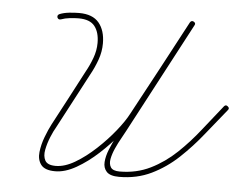

<svg xmlns="http://www.w3.org/2000/svg" viewBox="-45 -616 857 679"><g transform="rotate(5 383.5 -276.5)"><path d="M148 -528Q139 -525 135 -533Q132 -542 141 -546Q156 -552 175 -554Q194 -556 210 -556Q210 -556 210 -556Q210 -556 210 -556Q258 -556 280.5 -529Q303 -502 303 -456Q303 -426 292.5 -397Q282 -368 268 -343Q242 -294 216 -244.5Q190 -195 164 -146Q156 -133 146.5 -110Q137 -87 132.5 -64Q128 -41 136.5 -25.5Q145 -10 174 -10Q206 -10 242.5 -31.5Q279 -53 315 -86.5Q351 -120 379 -155Q407 -190 421 -217Q467 -302 512.5 -387Q558 -472 603 -557Q608 -565 616 -561Q625 -556 620 -548Q568 -450 516 -351.5Q464 -253 412 -155Q407 -145 397 -127.5Q387 -110 378 -90Q369 -70 365.5 -52Q362 -34 369.5 -22Q377 -10 401 -10Q461 -10 510.5 -34.5Q560 -59 601.5 -98.5Q643 -138 679 -184Q715 -230 749 -272Q749 -272 749 -272Q749 -272 749 -272Q755 -279 762 -273Q770 -267 764 -260Q728 -216 690.5 -169Q653 -122 610 -81.5Q567 -41 515.5 -16Q464 9 401 9Q369 9 356.5 -4.5Q344 -18 345.5 -39Q347 -60 356.5 -83.5Q366 -107 377 -128.5Q388 -150 396 -163Q448 -262 499.5 -360Q551 -458 603 -557Q608 -565 616 -561Q625 -556 620 -548Q575 -463 529.5 -378Q484 -293 438 -208Q423 -179 393 -142Q363 -105 325.5 -70.5Q288 -36 248.5 -13.5Q209 9 174 9Q137 9 123.5 -9Q110 -27 113 -54Q116 -81 126.5 -108.5Q137 -136 147 -155Q173 -204 199 -253Q225 -302 251 -352Q264 -375 274 -402Q284 -429 284 -456Q284 -494 267 -515.5Q250 -537 210 -537Q210 -537 210 -537Q210 -537 210 -537Q196 -537 178.5 -535Q161 -533 148 -528Q148 -528 148 -528Q148 -528 148 -528Z"/></g></svg>

Font: FRB American Cursive Guidelines Arrows Extralight
Style: Italic
Weight: 200
Italic angle: -25°
Version: Version 2.0;Modular Font Editor K font №1